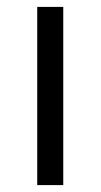

<svg xmlns="http://www.w3.org/2000/svg" viewBox="-20 -537 292 557"><path d="M163.5 -517V0H88V-517Z"/></svg>

Font: Public Sans Light
Style: Regular
Weight: 300
Designer: The Public Sans Project Authors: Dan O. Williams and USWDS (Libre Franklin designed by Pablo Impallari and Rodrigo Fuenz
Version: Version 1.007